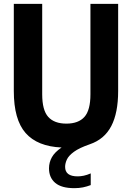

<svg xmlns="http://www.w3.org/2000/svg" viewBox="-20 -760 688 1001"><path d="M367.5 221Q300.5 221 268 193.5Q235.5 166 235.5 118Q235.5 86.5 250.5 59.8Q265.5 33 301 9Q175 3.5 113.5 -66.5Q52 -136.5 52 -285.5V-740H200V-268.5Q200 -185.5 231.5 -150.5Q263 -115.5 326 -115.5Q389 -115.5 420.2 -150.5Q451.5 -185.5 451.5 -268.5V-740H596V-285.5Q596 -171.5 560.2 -102.8Q524.5 -34 448.5 -8Q393.5 11 365.8 31.2Q338 51.5 328.8 71.5Q319.5 91.5 319.5 110Q319.5 159.5 385 159.5Q400 159.5 416.8 156Q433.5 152.5 453 144V205Q433.5 212.5 412.8 216.8Q392 221 367.5 221Z"/></svg>

Font: Encode Sans Cnd
Style: Bold
Weight: 700
Width: 3
Designer: Multiple Designers
Foundry: Impallari Type
Version: Version 3.002; ttfautohint (v1.8.3) -l 8 -r 50 -G 200 -x 14 